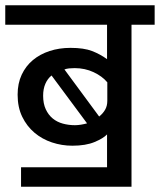

<svg xmlns="http://www.w3.org/2000/svg" viewBox="-30 -653 608 730"><path d="M50 -17H377V-142Q363 -127 329.5 -113Q296 -99 245 -99Q205 -99 167.5 -111.5Q130 -124 101 -148.5Q72 -173 54.5 -209Q37 -245 37 -293Q37 -336 52.5 -369Q68 -402 95 -424.5Q122 -447 158.5 -459Q195 -471 238 -471Q289 -471 320 -459Q351 -447 377 -428V-559H-10V-633H558V-559H470V57H50ZM378 -340Q359 -363 326 -378.5Q293 -394 254 -394Q243 -394 233 -393Q223 -392 215 -389L347 -210Q361 -221 369.5 -235.5Q378 -250 378 -270ZM134 -289Q134 -259 144 -237.5Q154 -216 170.5 -202.5Q187 -189 209 -183Q231 -177 255 -177Q266 -177 278 -179Q290 -181 301 -184L166 -366Q151 -354 142.5 -334.5Q134 -315 134 -289Z"/></svg>

Font: Mukta Medium
Style: Regular
Weight: 500
Designer: Girish Dalvi and Yashodeep Gholap
Foundry: Ek Type
Version: Version 2.538;PS 1.002;hotconv 16.6.51;makeotf.lib2.5.65220;